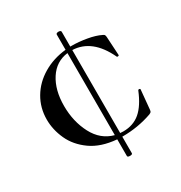

<svg xmlns="http://www.w3.org/2000/svg" viewBox="-161 -684 855 908"><g transform="rotate(-30 266.5 -230.0)"><path d="M488 -139 478 -33Q477 -25 475 -22Q473 -19 464 -15Q387 12 304 12H301V102Q301 109 288 109Q274 109 274 102V11Q189 4 135 -34.5Q81 -73 56.5 -127Q32 -181 32 -236Q32 -300 63 -352.5Q94 -405 149.5 -438Q205 -471 274 -478V-561Q274 -565 278 -567Q282 -569 288 -569Q293 -569 297 -567Q301 -565 301 -561V-480H309Q347 -480 390 -472.5Q433 -465 461 -451Q468 -448 470 -445Q472 -442 473 -434L479 -331Q479 -328 473.5 -327Q468 -326 467 -330Q407 -457 301 -461V-8Q307 -7 318 -7Q373 -7 410.5 -39Q448 -71 476 -140Q478 -144 483 -143Q488 -142 488 -139ZM274 -12V-460Q209 -452 172 -395Q135 -338 135 -251Q135 -166 170.5 -98Q206 -30 274 -12Z"/></g></svg>

Font: Cormorant Garamond SemiBold
Style: Regular
Weight: 600
Designer: Christian Thalmann (Catharsis Fonts)
Version: Version 3.000